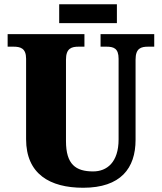

<svg xmlns="http://www.w3.org/2000/svg" viewBox="-20 -875 762 905"><path d="M259 -766H531V-855H259ZM372 10C549 10 619 -82 619 -216V-594C619 -648 645 -655 679 -655H707V-714H454V-655H481C515 -655 539 -648 539 -598V-218C539 -110 484 -67 419 -67C337 -67 291 -100 291 -210V-594C291 -648 318 -655 351 -655H378V-714H16V-655H43C76 -655 103 -648 103 -598V-219C103 -55 215 10 372 10Z"/></svg>

Font: Noto Serif Georgian SemiCondensed Black
Style: Regular
Weight: 900
Width: 4
Designer: Monotype Design Team, Akaki Razmadze
Foundry: Google LLC
Version: Version 2.003